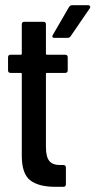

<svg xmlns="http://www.w3.org/2000/svg" viewBox="-20 -720 368 740"><path d="M246 -693Q251 -700 258 -700H319Q325 -700 327 -696Q329 -692 326 -688L252 -580Q248 -574 240 -574H191Q177 -574 184 -586ZM147 -636Q157 -636 157 -626V-513Q157 -509 161 -509H231Q241 -509 241 -499V-449Q241 -439 231 -439H161Q157 -439 157 -435V-154Q157 -114 171 -98.5Q185 -83 215 -84H224Q234 -84 234 -74V-10Q234 0 224 0H193Q129 0 96.5 -25Q64 -50 64 -120V-435Q64 -439 60 -439H21Q11 -439 11 -449V-499Q11 -509 21 -509H60Q64 -509 64 -513V-626Q64 -636 74 -636Z"/></svg>

Font: Barlow Condensed Medium
Style: Regular
Weight: 500
Width: 3
Designer: Jeremy Tribby
Foundry: Tribby Type
Version: Version 1.422;hotconv 1.0.109;makeotfexe 2.5.65596